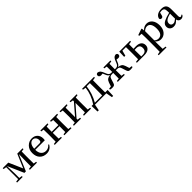

<svg xmlns="http://www.w3.org/2000/svg" viewBox="588 -2626 4973 4973"><g transform="rotate(-45 3075.0 -139.5)"><path d="M772.5 -494.1 697.3 -483.4Q695.3 -372.1 695.3 -293.9V-232.4Q695.3 -154.3 697.3 -43L772.5 -32.2V0H511.7V-32.2L591.8 -43L592.8 -221.7L598.6 -489.3L410.2 -43H355.5L160.2 -489.3L168.9 -222.7V-43.9L249 -32.2V0H43.9V-32.2L126 -43.9V-480.5L44.9 -494.1V-526.4H248L415 -146.5L577.1 -526.4H772.5Z M976.6 -305.7H1172.9Q1205.1 -305.7 1217.3 -321.3Q1229.5 -336.9 1229.5 -371.1Q1229.5 -427.7 1197.3 -464.8Q1165 -502 1114.3 -502Q1060.5 -502 1021.5 -452.1Q982.4 -402.3 976.6 -305.7ZM1325.2 -266.6H975.6Q977.5 -158.2 1026.9 -103.5Q1076.2 -48.8 1156.2 -48.8Q1248 -48.8 1309.6 -126L1329.1 -112.3Q1298.8 -51.8 1244.6 -18.6Q1190.4 14.6 1119.1 14.6Q1002.9 14.6 932.1 -58.6Q861.3 -131.8 861.3 -261.7Q861.3 -386.7 938 -463.9Q1014.6 -541 1121.1 -541Q1215.8 -541 1273.9 -482.4Q1332 -423.8 1332 -328.1Q1332 -288.1 1325.2 -266.6Z M2037.1 -494.1 1961.9 -483.4Q1960 -372.1 1960 -293.9V-232.4Q1960 -154.3 1961.9 -43L2037.1 -32.2V0H1777.3V-32.2L1851.6 -43Q1853.5 -154.3 1853.5 -256.8H1607.4Q1607.4 -210 1610.4 -43L1684.6 -32.2V0H1423.8V-32.2L1499 -43Q1502 -127 1502 -232.4V-293.9Q1502 -400.4 1499 -483.4L1423.8 -494.1V-526.4H1684.6V-494.1L1610.4 -483.4Q1607.4 -322.3 1607.4 -295.9H1853.5Q1853.5 -376 1851.6 -483.4L1777.3 -494.1V-526.4H2037.1Z M2752 -494.1 2675.8 -483.4Q2673.8 -372.1 2673.8 -293.9V-232.4Q2673.8 -154.3 2675.8 -43L2752 -32.2V0H2493.2V-32.2L2572.3 -43.9V-389.6L2303.7 -81.1V-43.9L2385.7 -32.2V0H2125V-32.2L2200.2 -43Q2203.1 -127 2203.1 -232.4V-293.9Q2203.1 -400.4 2200.2 -483.4L2125 -494.1V-526.4H2385.7V-494.1L2303.7 -482.4V-135.7L2572.3 -447.3V-482.4L2493.2 -494.1V-526.4H2752Z M2930.7 -38.1H3198.2Q3200.2 -149.4 3200.2 -232.4V-293.9Q3200.2 -377 3198.2 -488.3H3080.1Q3054.7 -253.9 2930.7 -38.1ZM3307.6 -38.1H3398.4L3390.6 172.9H3344.7L3313.5 0H2897.5L2864.3 172.9H2818.4L2810.5 -38.1H2869.1Q3006.8 -240.2 3036.1 -480.5L2951.2 -494.1V-526.4H3388.7V-494.1L3307.6 -483.4Q3305.7 -372.1 3305.7 -293.9V-232.4Q3305.7 -149.4 3307.6 -38.1Z M4199.2 -42 4274.4 -32.2V0Q4231.4 10.7 4199.2 10.7Q4149.4 10.7 4127.4 -3.4Q4105.5 -17.6 4093.8 -58.6L4056.6 -174.8Q4042 -218.8 4020 -233.4Q3998 -248 3949.2 -248H3909.2Q3909.2 -153.3 3911.1 -43.9L3989.3 -32.2V0H3732.4V-32.2L3810.5 -43Q3812.5 -154.3 3812.5 -248H3772.5Q3725.6 -248 3703.1 -233.4Q3680.7 -218.8 3667 -174.8L3629.9 -58.6Q3618.2 -17.6 3595.7 -3.4Q3573.2 10.7 3523.4 10.7Q3491.2 10.7 3448.2 0V-32.2L3522.5 -42L3558.6 -149.4Q3579.1 -207 3613.8 -232.9Q3648.4 -258.8 3715.8 -267.6Q3685.5 -279.3 3665.5 -305.2Q3645.5 -331.1 3627.9 -379.9Q3620.1 -406.2 3605.5 -430.7Q3568.4 -424.8 3547.9 -424.8Q3514.6 -424.8 3495.6 -440.9Q3476.6 -457 3476.6 -483.4Q3476.6 -530.3 3524.4 -541Q3573.2 -537.1 3604.5 -503.4Q3635.7 -469.7 3662.1 -393.6Q3685.5 -329.1 3710.4 -306.6Q3735.4 -284.2 3776.4 -284.2H3812.5Q3812.5 -374 3810.5 -483.4L3732.4 -494.1V-526.4H3989.3V-494.1L3911.1 -482.4Q3909.2 -375 3909.2 -284.2H3946.3Q3987.3 -284.2 4012.7 -306.2Q4038.1 -328.1 4061.5 -393.6Q4086.9 -469.7 4117.7 -503.4Q4148.4 -537.1 4199.2 -541Q4247.1 -529.3 4247.1 -483.4Q4247.1 -457 4228 -440.9Q4209 -424.8 4176.8 -424.8Q4150.4 -424.8 4116.2 -431.6Q4104.5 -412.1 4094.7 -379.9Q4063.5 -289.1 4007.8 -267.6Q4076.2 -258.8 4110.8 -232.9Q4145.5 -207 4164.1 -149.4Z M4627.9 -36.1H4681.6Q4813.5 -36.1 4813.5 -159.2Q4813.5 -221.7 4783.2 -250Q4752.9 -278.3 4690.4 -278.3Q4665 -278.3 4626 -276.4V-232.4Q4626 -149.4 4627.9 -36.1ZM4710 -494.1 4627.9 -482.4Q4626 -386.7 4626 -317.4Q4671.9 -320.3 4715.8 -320.3Q4817.4 -320.3 4867.7 -276.4Q4918 -232.4 4918 -160.2Q4918 -87.9 4864.3 -43.9Q4810.5 0 4698.2 0H4431.6V-32.2L4518.6 -43Q4520.5 -154.3 4520.5 -232.4V-293.9Q4520.5 -376 4518.6 -487.3H4388.7L4350.6 -340.8H4306.6L4313.5 -526.4H4710Z M5161.1 -428.7V-90.8Q5212.9 -43.9 5274.4 -43.9Q5341.8 -43.9 5382.3 -96.2Q5422.9 -148.4 5422.9 -260.7Q5422.9 -371.1 5385.3 -427.7Q5347.7 -484.4 5282.2 -484.4Q5223.6 -484.4 5161.1 -428.7ZM5148.4 -530.3 5155.3 -460.9Q5228.5 -541 5324.2 -541Q5417 -541 5477.1 -466.8Q5537.1 -392.6 5537.1 -265.6Q5537.1 -138.7 5471.7 -62Q5406.2 14.6 5306.6 14.6Q5216.8 14.6 5157.2 -56.6V23.4Q5157.2 82 5159.2 216.8L5254.9 230.5V261.7H4969.7V230.5L5050.8 217.8Q5053.7 118.2 5053.7 24.4V-294.9Q5053.7 -381.8 5049.8 -443.4L4965.8 -451.2V-481.4L5134.8 -540Z M5938.5 -109.4V-293Q5894.5 -281.2 5846.7 -263.7Q5785.2 -239.3 5760.7 -207.5Q5736.3 -175.8 5736.3 -134.8Q5736.3 -92.8 5759.3 -71.3Q5782.2 -49.8 5821.3 -49.8Q5847.7 -49.8 5871.6 -62Q5895.5 -74.2 5938.5 -109.4ZM6127 -66.4 6143.6 -47.9Q6110.4 12.7 6043 12.7Q6002 12.7 5975.6 -10.3Q5949.2 -33.2 5941.4 -74.2Q5893.6 -25.4 5858.9 -5.4Q5824.2 14.6 5774.4 14.6Q5710.9 14.6 5670.4 -21Q5629.9 -56.6 5629.9 -119.1Q5629.9 -176.8 5670.9 -216.3Q5711.9 -255.9 5818.4 -292Q5918 -320.3 5938.5 -325.2V-366.2Q5938.5 -445.3 5915 -473.6Q5891.6 -502 5834 -502Q5805.7 -502 5775.4 -494.1L5757.8 -419.9Q5746.1 -358.4 5698.2 -358.4Q5651.4 -358.4 5645.5 -402.3Q5658.2 -466.8 5716.3 -503.9Q5774.4 -541 5866.2 -541Q5959 -541 6001 -496.1Q6043 -451.2 6043 -349.6V-103.5Q6043 -38.1 6081.1 -38.1Q6102.5 -38.1 6127 -66.4Z"/></g></svg>

Font: GenYoMin TW TTF SemiBold
Style: Regular
Weight: 600
Version: Version 1.300